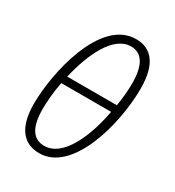

<svg xmlns="http://www.w3.org/2000/svg" viewBox="-140 -621 649 714"><g transform="rotate(30 185.0 -264.0)"><path d="M136 10C276 10 343 -229 343 -387C343 -490 304 -538 237 -538C84 -538 27 -271 27 -140C27 -36 69 10 136 10ZM297 -289H84C109 -396 158 -505 234 -505C281 -505 306 -466 306 -388C306 -359 303 -324 297 -289ZM138 -23C90 -23 65 -61 65 -139C65 -170 68 -212 77 -257H291C270 -144 220 -23 138 -23Z"/></g></svg>

Font: Noto Sans ExtraCondensed ExtraLight
Style: Italic
Weight: 200
Width: 2
Italic angle: -12°
Designer: Monotype Design Team
Foundry: Monotype Imaging Inc.
Version: Version 2.013